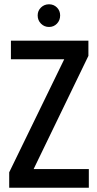

<svg xmlns="http://www.w3.org/2000/svg" viewBox="-20 -877 452 897"><path d="M31 -687H393V-616L137 -87H395V0H23V-72L280 -600H31ZM209 -751Q187 -751 171.5 -766.5Q156 -782 156 -805Q156 -827 171.5 -842Q187 -857 209 -857Q231 -857 246 -842Q261 -827 261 -805Q261 -782 246 -766.5Q231 -751 209 -751Z"/></svg>

Font: Medium
Style: Regular
Weight: 500
Designer: Fernando Haro
Foundry: deFharo
Version: Version 1.787